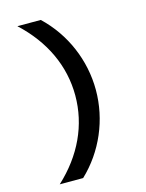

<svg xmlns="http://www.w3.org/2000/svg" viewBox="-139 -873 858 1126"><g transform="rotate(-15 290.0 -310.0)"><path d="M222 170C353 46 428 -129 428 -310C428 -491 353 -666 222 -790H80C226 -655 303 -489 303 -310C303 -131 226 35 80 170Z"/></g></svg>

Font: CommitMono-dimboump
Style: Bold
Weight: 700
Monospace: yes
Designer: Eigil Nikolajsen
Foundry: Eigil Nikolajsen
Version: Version 1.143